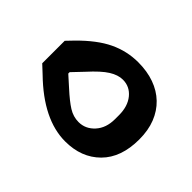

<svg xmlns="http://www.w3.org/2000/svg" viewBox="-117 -554 688 688"><g transform="rotate(-45 227.0 -209.5)"><path d="M227 10Q135 10 84.5 -40.5Q34 -91 34 -173Q34 -284 146 -399L174 -429H288L313 -405Q371 -348 395.5 -296.5Q420 -245 420 -188Q420 -143 407 -106.5Q394 -70 369 -44Q344 -18 308.5 -4Q273 10 227 10ZM237 -103Q282 -103 309.5 -125.5Q337 -148 337 -183Q337 -207 320.5 -233.5Q304 -260 262 -298L221 -337H214L179 -298Q147 -263 132 -239Q117 -215 117 -188Q117 -153 144.5 -128Q172 -103 217 -103Z"/></g></svg>

Font: IBM Plex Arabic Medium
Style: Regular
Weight: 500
Designer: Mike Abbink, Paul van der Laan, Pieter van Rosmalen, Wael Morcos, Khajak Apelian
Foundry: Bold Monday
Version: Version 1.0